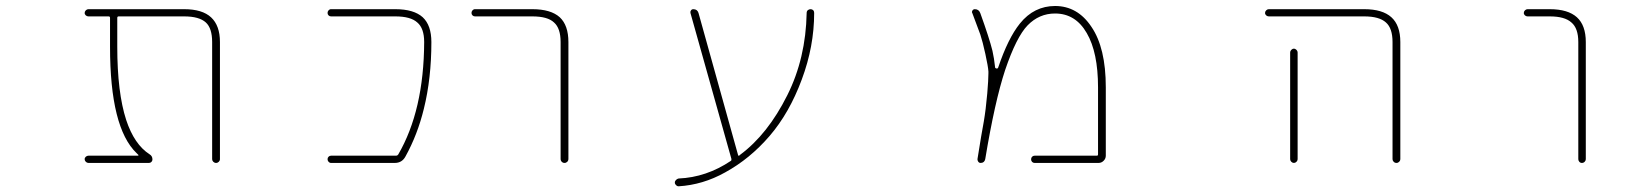

<svg xmlns="http://www.w3.org/2000/svg" viewBox="-20 -575 5540 650"><path d="M698.2 -36.1V-432.6Q698.2 -479.5 676.8 -499Q654.3 -519.5 603.5 -519.5H381.8Q377 -519.5 377 -514.6V-417Q377 -261.7 407.2 -168.9Q434.6 -85.9 486.3 -52.7Q496.1 -46.9 496.1 -35.2Q496.1 -30.3 492.7 -26.9Q489.3 -23.4 484.4 -23.4H279.3Q274.4 -23.4 270.5 -27.3Q266.6 -31.2 266.6 -36.1Q266.6 -41 270.5 -44.4Q274.4 -47.9 279.3 -47.9H447.3Q448.2 -47.9 448.7 -49.3Q449.2 -50.8 448.2 -50.8L442.4 -56.6Q397.5 -99.6 375 -189.5Q352.5 -279.3 352.5 -417V-514.6Q352.5 -519.5 347.7 -519.5H279.3Q274.4 -519.5 270.5 -522.9Q266.6 -526.4 266.6 -531.2Q266.6 -536.1 270.5 -540Q274.4 -543.9 279.3 -543.9H603.5Q665 -543.9 694.8 -516.1Q724.6 -488.3 724.6 -432.6V-36.1Q724.6 -31.2 720.7 -27.3Q716.8 -23.4 711.4 -23.4Q706.1 -23.4 702.1 -27.3Q698.2 -31.2 698.2 -36.1Z M1100.6 -23.4Q1095.7 -23.4 1092.3 -27.3Q1088.9 -31.2 1088.9 -36.1Q1088.9 -41 1092.3 -44.4Q1095.7 -47.9 1100.6 -47.9H1321.3Q1325.2 -47.9 1328.1 -51.8Q1415 -201.2 1416 -432.6Q1416 -479.5 1392.6 -499Q1370.1 -519.5 1318.4 -519.5H1100.6Q1095.7 -519.5 1092.3 -522.9Q1088.9 -526.4 1088.9 -531.2Q1088.9 -536.1 1092.3 -540Q1095.7 -543.9 1100.6 -543.9H1318.4Q1380.9 -543.9 1411.1 -516.6Q1440.4 -489.3 1440.4 -432.6Q1440.4 -309.6 1415 -207Q1393.6 -119.1 1352.5 -44.9Q1340.8 -23.4 1316.4 -23.4Z M1877.9 -37.1V-432.6Q1877.9 -479.5 1855.5 -499Q1834 -519.5 1782.2 -519.5H1587.9Q1583 -519.5 1579.6 -522.9Q1576.2 -526.4 1576.2 -531.2Q1576.2 -536.1 1579.6 -540Q1583 -543.9 1587.9 -543.9H1782.2Q1844.7 -543.9 1875 -516.6Q1904.3 -489.3 1904.3 -432.6V-37.1Q1904.3 -31.2 1900.4 -27.3Q1896.5 -23.4 1891.1 -23.4Q1885.7 -23.4 1881.8 -27.3Q1877.9 -31.2 1877.9 -37.1Z M2277.3 29.3Q2371.1 25.4 2454.1 -30.3Q2457 -32.2 2456.1 -37.1L2317.4 -531.2Q2316.4 -536.1 2319.3 -540Q2322.3 -543.9 2327.1 -543.9Q2340.8 -543.9 2344.7 -531.2L2478.5 -50.8Q2479.5 -45.9 2483.4 -48.8L2485.4 -50.8Q2579.1 -120.1 2645.5 -252.9Q2708 -377.9 2710.9 -531.2Q2710.9 -537.1 2714.8 -540.5Q2718.8 -543.9 2724.1 -543.9Q2729.5 -543.9 2732.9 -540.5Q2736.3 -537.1 2736.3 -531.2Q2736.3 -418 2694.3 -305.7Q2652.3 -192.4 2585.4 -114.7Q2518.6 -37.1 2434.6 8.8Q2359.4 50.8 2277.3 55.7Q2277.3 55.7 2277.3 55.7Q2272.5 55.7 2268.6 51.8Q2264.6 47.9 2264.6 43Q2264.6 38.1 2268.6 34.2Q2272.5 30.3 2277.3 29.3Z M3482.4 -23.4Q3477.5 -23.4 3474.1 -26.9Q3470.7 -30.3 3470.7 -35.6Q3470.7 -41 3474.1 -44.4Q3477.5 -47.9 3482.4 -47.9H3693.4Q3697.3 -47.9 3697.3 -52.7V-279.3Q3697.3 -397.5 3659.2 -462.9Q3621.1 -529.3 3551.8 -529.3Q3498 -529.3 3459 -489.3Q3420.9 -450.2 3382.8 -337.9Q3347.7 -231.4 3315.4 -36.1Q3312.5 -23.4 3299.8 -23.4Q3294.9 -23.4 3292 -27.3Q3289.1 -31.2 3289.1 -36.1Q3303.7 -127.9 3310.5 -163.1Q3317.4 -203.1 3322.3 -258.8Q3326.2 -305.7 3326.2 -326.2Q3326.2 -330.1 3326.2 -333Q3325.2 -349.6 3315.9 -392.1Q3306.6 -434.6 3298.8 -458Q3291 -478.5 3271.5 -531.2Q3270.5 -532.2 3270.5 -534.2Q3270.5 -537.1 3272.5 -540Q3275.4 -543.9 3280.3 -543.9Q3293.9 -543.9 3298.8 -530.3Q3329.1 -446.3 3339.8 -403.3Q3345.7 -377 3348.6 -348.6Q3348.6 -343.8 3352.5 -343.8L3353.5 -342.8Q3358.4 -342.8 3359.4 -346.7Q3392.6 -445.3 3432.6 -495.1Q3457 -525.4 3486.8 -540Q3516.6 -554.7 3551.8 -554.7Q3589.8 -554.7 3620.6 -537.1Q3651.4 -519.5 3674.8 -484.4Q3723.6 -413.1 3723.6 -279.3V-47.9Q3723.6 -38.1 3716.3 -30.8Q3709 -23.4 3699.2 -23.4Z M4694.3 -36.1V-432.6Q4694.3 -479.5 4671.9 -499Q4649.4 -519.5 4598.6 -519.5H4275.4Q4270.5 -519.5 4266.6 -522.9Q4262.7 -526.4 4262.7 -531.2Q4262.7 -536.1 4266.6 -540Q4270.5 -543.9 4275.4 -543.9H4598.6Q4660.2 -543.9 4690.4 -516.6Q4720.7 -489.3 4720.7 -432.6V-36.1Q4720.7 -31.2 4716.8 -27.3Q4712.9 -23.4 4707.5 -23.4Q4702.1 -23.4 4698.2 -27.3Q4694.3 -31.2 4694.3 -36.1ZM4347.7 -36.1V-397.5Q4347.7 -402.3 4351.6 -406.2Q4355.5 -410.2 4360.4 -410.2Q4365.2 -410.2 4369.1 -406.2Q4373 -402.3 4373 -397.5V-36.1Q4373 -31.2 4369.1 -27.3Q4365.2 -23.4 4360.4 -23.4Q4355.5 -23.4 4351.6 -27.3Q4347.7 -31.2 4347.7 -36.1Z M5323.2 -36.1V-432.6Q5323.2 -479.5 5299.8 -499Q5277.3 -519.5 5226.6 -519.5H5151.4Q5146.5 -519.5 5142.6 -522.9Q5138.7 -526.4 5138.7 -531.2Q5138.7 -536.1 5142.6 -540Q5146.5 -543.9 5151.4 -543.9H5226.6Q5288.1 -543.9 5318.4 -516.6Q5348.6 -489.3 5348.6 -432.6V-36.1Q5348.6 -31.2 5344.7 -27.3Q5340.8 -23.4 5335.4 -23.4Q5330.1 -23.4 5326.7 -27.3Q5323.2 -31.2 5323.2 -36.1Z"/></svg>

Font: Rounded-L Mgen+ 2m thin
Style: Regular
Weight: 100
Designer: [Source Han Sans]
Ryoko NISHIZUKA  (kana & ideographs); Paul D. Hunt (Latin, Greek & Cyrillic); Wenlong ZHANG  (bopomofo
Version: Version 1.059.20150602